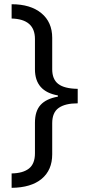

<svg xmlns="http://www.w3.org/2000/svg" viewBox="-20 -734 419 912"><path d="M254.9 -280.8Q146 -299.8 146 -404.8V-548.8Q146 -643.1 35.2 -646V-713.9Q125 -713.9 176.5 -671.4Q228 -628.9 228 -554.2V-404.8Q228 -357.4 256.8 -335.2Q285.6 -313 349.1 -312V-243.2Q289.6 -243.2 258.8 -221.4Q228 -199.7 228 -148.9V-1Q228 73.7 178 115.5Q127.9 157.2 35.2 158.2V89.8Q89.4 88.9 117.7 66.4Q146 43.9 146 -5.9V-150.9Q146 -206.5 172.9 -235.8Q199.7 -265.1 254.9 -274.9Z"/></svg>

Font: HunimalSansv1.5
Style: Regular
Weight: 400
Foundry: Ascender Corporation
Version: Version 1.10